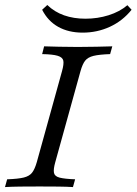

<svg xmlns="http://www.w3.org/2000/svg" viewBox="-25 -759 554 779"><path d="M-4.8 0 4 -31.5Q48.4 -33.1 71.4 -38.7Q94.4 -44.4 105.2 -58.5Q116.1 -72.6 124.2 -100.8L226.6 -470.2Q234.7 -499.2 231.9 -512.9Q229 -526.6 208.9 -532.7Q188.7 -538.7 146 -539.5L154 -571Q179 -570.2 214.1 -569.4Q249.2 -568.5 290.3 -568.5Q330.6 -568.5 367.3 -569.4Q404 -570.2 430.6 -571L421.8 -539.5Q377.4 -537.9 354.4 -532.3Q331.5 -526.6 320.6 -512.9Q309.7 -499.2 301.6 -470.2L199.2 -100.8Q191.1 -71.8 194 -57.7Q196.8 -43.5 216.9 -38.3Q237.1 -33.1 279.8 -31.5L271 0Q246.8 -1.6 210.9 -2Q175 -2.4 135.5 -2.4Q93.5 -2.4 57.3 -2Q21 -1.6 -4.8 0ZM310.5 -626.6Q253.2 -626.6 211.3 -650Q169.4 -673.4 146 -719.4L166.9 -738.7Q196 -710.5 235.1 -696.8Q274.2 -683.1 321.8 -683.1Q371 -683.1 415.7 -697.2Q460.5 -711.3 491.9 -737.9L508.9 -719.4Q472.6 -674.2 421 -650.4Q369.4 -626.6 310.5 -626.6Z"/></svg>

Font: Playfair 12pt Light
Style: Italic
Weight: 300
Italic angle: -15.6°
Designer: Claus Eggers Sørensen
Foundry: Claus Eggers Sørensen
Version: Version 2.000;gftools[0.9.28]